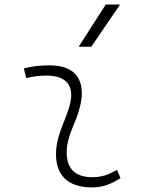

<svg xmlns="http://www.w3.org/2000/svg" viewBox="-20 -815 626 845"><path d="M495.1 -66.9C452.1 -43.9 426.3 -35.2 385.3 -35.2C307.6 -35.2 268.6 -77.1 273.9 -157.7C278.3 -225.6 315.4 -275.4 332 -345.2C361.3 -463.4 310.5 -527.3 200.2 -527.3C161.6 -527.3 123 -524.4 85 -513.7L95.2 -471.2C125 -479 154.8 -482.4 184.6 -482.4C271 -482.4 309.1 -438.5 287.6 -355C272.5 -293.5 231.4 -226.1 227.1 -153.3C220.2 -46.4 275.9 9.8 385.7 9.8C437 9.8 474.6 -8.3 510.3 -31.2ZM326.2 -609.4H381.8L508.3 -794.9H445.3Z"/></svg>

Font: Cascadia Code PL ExtraLight
Style: Italic
Weight: 200
Italic angle: -10°
Monospace: yes
Designer: Aaron Bell
Foundry: Saja Typeworks
Version: Version 2404.023